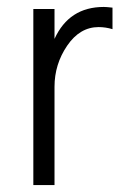

<svg xmlns="http://www.w3.org/2000/svg" viewBox="-20 -533 354 553"><path d="M137 0H76V-507H137V-421Q179 -513 279 -513Q286 -513 304 -511V-449Q284 -455 264 -455Q210 -455 173.5 -401.5Q137 -348 137 -283Z"/></svg>

Font: Hind Madurai Light
Style: Regular
Weight: 300
Designer: Jyotish Sonowal
Foundry: Indian Type Foundry
Version: Version 1.001;PS 1.0;hotconv 1.0.86;makeotf.lib2.5.63406; tt